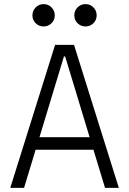

<svg xmlns="http://www.w3.org/2000/svg" viewBox="-20 -911 626 931"><path d="M29.8 0 247.1 -693.4H338.9L556.2 0H489.3L433.1 -185.1H152.8L96.7 0ZM171.4 -245.6H414.6L295.9 -637.2H290ZM191.4 -782.7Q168.9 -782.7 153.1 -798.3Q137.2 -814 137.2 -836.4Q137.2 -859.4 153.1 -875.2Q168.9 -891.1 191.4 -891.1Q213.9 -891.1 229.7 -875.2Q245.6 -859.4 245.6 -836.4Q245.6 -814 229.7 -798.3Q213.9 -782.7 191.4 -782.7ZM394.5 -782.7Q372.1 -782.7 356.2 -798.3Q340.3 -814 340.3 -836.4Q340.3 -859.4 356.2 -875.2Q372.1 -891.1 394.5 -891.1Q417 -891.1 432.9 -875.2Q448.7 -859.4 448.7 -836.4Q448.7 -814 432.9 -798.3Q417 -782.7 394.5 -782.7Z"/></svg>

Font: Cascadia Mono PL Light
Style: Regular
Weight: 300
Monospace: yes
Designer: Aaron Bell
Foundry: Saja Typeworks
Version: Version 2404.023; ttfautohint (v1.8.4)